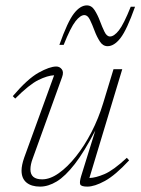

<svg xmlns="http://www.w3.org/2000/svg" viewBox="-20 -683 522 713"><path d="M281.5 -29.5 334 -198.5Q293 -119.5 257.8 -74Q222.5 -28.5 190.8 -9.2Q159 10 129 10Q96.5 10 78.2 -5.2Q60 -20.5 60 -49.5Q60 -69.5 70 -98L181 -403.5Q156.5 -402.5 122.5 -385.8Q88.5 -369 36.5 -317L27.5 -326Q82.5 -390.5 123.5 -413.2Q164.5 -436 189 -436Q201.5 -436 209.5 -425.8Q217.5 -415.5 210.5 -396.5L101.5 -94.5Q93 -72 93 -54Q93 -17 136.5 -17Q166 -17 198.2 -39.8Q230.5 -62.5 262 -102Q293.5 -141.5 319.8 -192.5Q346 -243.5 363 -299.5L401.5 -426H434L312 -22Q335 -22.5 368 -36.5Q401 -50.5 451 -97L459.5 -87.5Q408 -32 369.5 -11Q331 10 304.5 10Q281.5 10 278 1.8Q274.5 -6.5 281.5 -29.5ZM481.5 -658Q451 -572 427.5 -541.8Q404 -511.5 379.5 -511.5Q362 -511.5 350.8 -529Q339.5 -546.5 331 -569.2Q322.5 -592 314 -609.5Q305.5 -627 293.5 -627Q278.5 -627 260.5 -604.2Q242.5 -581.5 216.5 -516.5H200.5Q231 -602.5 254.5 -632.8Q278 -663 302.5 -663Q320 -663 331.2 -645.5Q342.5 -628 351 -605.2Q359.5 -582.5 368 -565Q376.5 -547.5 388.5 -547.5Q403.5 -547.5 421.5 -570.2Q439.5 -593 465.5 -658Z"/></svg>

Font: Newsreader Text ExtraLight
Style: Italic
Weight: 275
Italic angle: -17°
Designer: Hugues Gentile
Foundry: Production Type
Version: Version 1.001